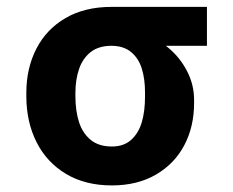

<svg xmlns="http://www.w3.org/2000/svg" viewBox="-20 -534 684 563"><path d="M306.7 -513.8Q312.7 -511.5 318.7 -505.6Q324.6 -499.8 332.4 -491.7Q340.6 -479 349.4 -469Q358.1 -459.1 370.9 -449.7Q383.6 -440.2 401.2 -434.9Q439.5 -422.3 473.7 -393.8Q508 -365.3 528.5 -325.4Q549.1 -285.5 549.1 -241.7V-232Q549.3 -163.6 520.8 -108.9Q492.2 -54.1 437.6 -22.2Q382.9 9.7 308.1 9.7Q229.7 9.7 173.2 -24.3Q116.7 -58.3 87.1 -117.3Q57.4 -176.4 57.2 -251.4V-262.4Q57.4 -334.7 86.9 -391.6Q116.3 -448.6 172.5 -481.2Q228.6 -513.8 306.7 -513.8ZM308.1 -104.4Q342.8 -104.4 364.5 -123.8Q386.2 -143.2 395.8 -175.8Q405.4 -208.3 405.2 -251.4V-262.4Q405.4 -301.9 395.8 -332.8Q386.2 -363.6 364 -381.7Q341.8 -399.7 306.7 -399.7Q269.8 -399.7 246.4 -381.7Q223.1 -363.6 212.2 -332.7Q201.3 -301.7 201.1 -262.4V-251.4Q201.3 -208.1 211.8 -175.7Q222.3 -143.2 246 -123.8Q269.7 -104.4 308.1 -104.4ZM586.8 -399.7H306.7V-513.8H586.8Z"/></svg>

Font: Pretendard Variable
Style: Regular
Weight: 400
Designer: Base glyphs from Inter by Rasmus Andersson; Hangul glyphs from Noto Sans CJK(Source Han Sans) by Jang Soo-young and Kang
Foundry: Kil Hyung-jin
Version: Version 1.100;FEAKit 1.0